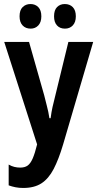

<svg xmlns="http://www.w3.org/2000/svg" viewBox="-20 -922 489 952"><path d="M293 -206Q271 -132 246 -84Q221 -36 185.5 -13Q150 10 95 10Q75 10 57 6.5Q39 3 23 -3V-106Q37 -98 51 -94.5Q65 -91 80 -91Q103 -91 117 -101Q131 -111 142 -136Q153 -161 164 -206L1 -714H124L199 -450Q205 -424 212.5 -396.5Q220 -369 225 -336H231Q235 -367 240.5 -391.5Q246 -416 253 -443L319 -714H442ZM77 -841Q77 -872 92.5 -887Q108 -902 131 -902Q155 -902 170 -886.5Q185 -871 185 -841Q185 -812 170 -796Q155 -780 132 -780Q107 -780 92 -796Q77 -812 77 -841ZM248 -841Q248 -872 263 -887Q278 -902 301 -902Q326 -902 341 -886.5Q356 -871 356 -841Q356 -812 341 -796Q326 -780 302 -780Q277 -780 262.5 -796Q248 -812 248 -841Z"/></svg>

Font: Noto Sans Display ExtraCondensed SemiBold
Style: Regular
Weight: 600
Width: 2
Designer: Monotype Design Team
Foundry: Monotype Imaging Inc.
Version: Version 2.003